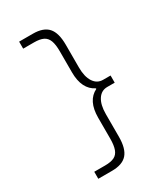

<svg xmlns="http://www.w3.org/2000/svg" viewBox="-214 -863 928 1067"><g transform="rotate(-30 250.0 -330.0)"><path d="M179 110H91V65H161Q198 65 219.5 54.5Q241 44 250.5 18.5Q260 -7 260 -50V-184Q260 -239 278 -275Q296 -311 331 -328V-332Q296 -349 278 -385Q260 -421 260 -476V-610Q260 -654 250.5 -679Q241 -704 219.5 -714.5Q198 -725 161 -725H91V-770H179Q246 -770 276.5 -736Q307 -702 307 -625V-480Q307 -420 329 -386.5Q351 -353 389 -353H437V-307H389Q351 -307 329 -273.5Q307 -240 307 -180V-35Q307 41 276.5 75.5Q246 110 179 110Z"/></g></svg>

Font: M PLUS 1 Code Light
Style: Regular
Weight: 300
Designer: Coji Morishita
Foundry: UNDERFOREST DESIGN
Version: Version 1.002